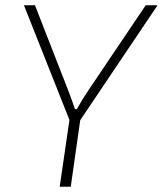

<svg xmlns="http://www.w3.org/2000/svg" viewBox="-20 -710 619 730"><path d="M285 -253 249 0H207L244 -254L71 -690H113L239 -367Q257 -320 265 -295H272Q292 -331 317 -368L534 -690H579Z"/></svg>

Font: Exo 2.0 Extra Light
Style: Italic
Weight: 250
Italic angle: -8°
Designer: Natanael Gama
Version: Version 1.001;PS 001.001;hotconv 1.0.70;makeotf.lib2.5.58329